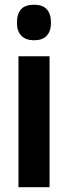

<svg xmlns="http://www.w3.org/2000/svg" viewBox="-20 -782 284 802"><path d="M187 -546.9V0H57.1V-546.9ZM122.1 -762.2Q158.7 -762.2 175.8 -742.9Q192.9 -723.6 192.9 -687Q192.9 -651.4 175 -632.6Q157.2 -613.8 122.1 -613.8Q87.9 -613.8 69.3 -632.6Q50.8 -651.4 50.8 -687Q50.8 -724.6 68.1 -743.4Q85.4 -762.2 122.1 -762.2Z"/></svg>

Font: Open Sans Condensed
Style: Regular
Weight: 400
Width: 3
Designer: Monotype Design Team
Foundry: Monotype Imaging Inc.
Version: Version 3.000